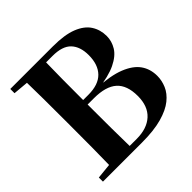

<svg xmlns="http://www.w3.org/2000/svg" viewBox="-186 -917 1090 1090"><g transform="rotate(-45 358.5 -372.0)"><path d="M43 0V-33L200 -49H215V0ZM134 0Q136 -88 136.5 -178.5Q137 -269 137 -360V-399Q137 -485 136.5 -571Q136 -657 134 -744H294Q292 -659 291.5 -572.5Q291 -486 291 -396V-375Q291 -274 291.5 -181.5Q292 -89 294 0ZM215 0V-36H350Q433 -36 480 -79Q527 -122 527 -204Q527 -290 482 -330.5Q437 -371 342 -371H215V-407H333Q414 -407 454 -448Q494 -489 494 -565Q494 -633 459 -670Q424 -707 345 -707H215V-744H385Q479 -744 535.5 -721.5Q592 -699 617.5 -659.5Q643 -620 643 -569Q643 -528 620.5 -491Q598 -454 543.5 -427.5Q489 -401 393 -390L395 -400Q500 -395 564 -369.5Q628 -344 657 -303Q686 -262 686 -206Q686 -169 670.5 -132.5Q655 -96 618 -66Q581 -36 516.5 -18Q452 0 355 0ZM43 -710V-744H215V-696H200Z"/></g></svg>

Font: Noto Serif JP ExtraBold
Style: Regular
Weight: 800
Designer: Ryoko NISHIZUKA 西塚涼子 (kana & ideographs); Frank Grießhammer (Latin, Greek & Cyrillic); Wenlong ZHANG 张文龙 (bopomofo); San
Foundry: Adobe
Version: Version 2.003-H1;hotconv 1.1.1;makeotfexe 2.6.0